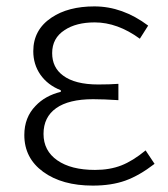

<svg xmlns="http://www.w3.org/2000/svg" viewBox="-20 -567 525 600"><path d="M270 13Q174 13 115 -30Q56 -73 56 -145Q56 -200 91 -236Q121 -268 170 -280V-285Q129 -301 106 -334Q84 -366 84 -407Q84 -474 141 -512Q193 -547 275 -547Q363 -547 443 -487L417 -446Q347 -497 276 -497Q218 -497 182 -473Q143 -448 143 -401Q143 -356 177 -331Q214 -303 287 -303Q323 -303 350 -305V-254Q304 -257 271 -257Q195 -257 155.5 -229Q116 -201 116 -148.5Q116 -96 159 -66Q202 -36 277 -36Q323 -36 359 -50Q395 -64 435 -97L463 -55Q415 -18 371.5 -2.5Q328 13 270 13Z"/></svg>

Font: GenSekiGothic TW L
Style: Regular
Weight: 300
Version: Version 1.501;PS 1;hotconv 16.6.51;makeotf.lib2.5.65220